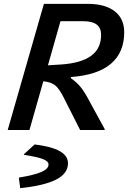

<svg xmlns="http://www.w3.org/2000/svg" viewBox="-20 -675 665 997"><path d="M447 -145 524 -4 523 0H396L311 -168Q287 -216 265.5 -232.5Q244 -249 205 -253L133 0H20L208 -655H435Q526 -655 575.5 -616.5Q625 -578 625 -508Q625 -402 555.5 -343.5Q486 -285 348 -275V-269Q381 -246 401.5 -219.5Q422 -193 447 -145ZM505 -494Q505 -530 482 -547.5Q459 -565 412 -565H294L229 -336L296 -340Q401 -347 453 -385Q505 -423 505 -494ZM333 173Q333 226 271.5 257.5Q210 289 85 302L78 249L79 247Q158 234 195 218Q232 202 232 179Q232 162 201.5 150.5Q171 139 104 129V126L160 75Q248 86 290.5 110Q333 134 333 173Z"/></svg>

Font: Intel One Mono Medium
Style: Italic
Weight: 500
Italic angle: -16°
Monospace: yes
Designer: Fred Shallcrass
Foundry: Frere-Jones Type LLC
Version: Version 1.400;hotconv 1.1.0;makeotfexe 2.6.0;FJTRelease1.4